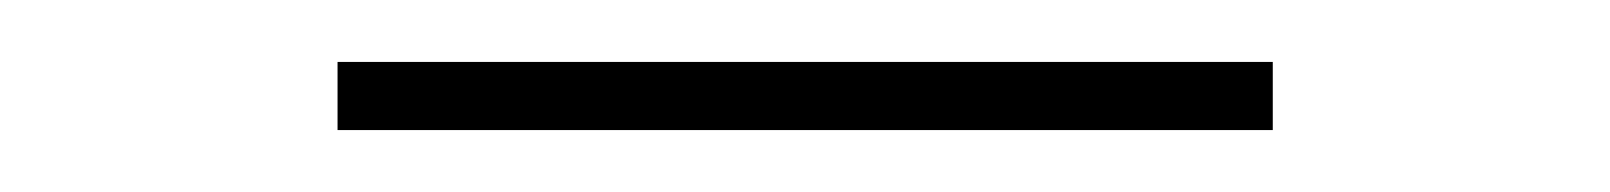

<svg xmlns="http://www.w3.org/2000/svg" viewBox="-20 -306 520 62"><path d="M89 -264V-286H391V-264Z"/></svg>

Font: Lexend Exa Thin
Style: Regular
Weight: 250
Designer: Bonnie Shaver-Troup, Thomas Jockin
Foundry: Lexend
Version: Version 1.007